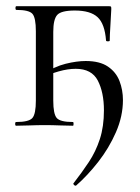

<svg xmlns="http://www.w3.org/2000/svg" viewBox="-20 -406 452 620"><path d="M32 0Q29 0 29 -6Q29 -12 32 -12Q73.4 -12 84.6 -25Q95.8 -38 95.8 -81V-305Q95.8 -349 84.6 -361.5Q73.4 -374 33 -374Q30 -374 30 -380Q30 -386 33 -386H331.2Q337.4 -386 338.4 -384.5Q339.4 -383 339.4 -377Q338.4 -351.8 336.4 -321.9Q334.4 -292 334.4 -275.2Q334.4 -272.4 328.5 -272.4Q322.6 -272.4 322.4 -275.2Q318.4 -329 295.2 -350.5Q272 -372 221.6 -372Q177.6 -372 164.8 -357.8Q152 -343.6 152 -303V-81Q152 -38 163.2 -25Q174.4 -12 215.6 -12Q217.6 -12 217.6 -6Q217.6 0 215.6 0Q196.2 0 172.7 -1Q149.2 -2 125.4 -2Q99.8 -2 75.7 -1Q51.6 0 32 0ZM226 193Q222.8 195 219 191.1Q215.2 187.2 218 185Q244.6 150.8 266.9 117.2Q289.2 83.6 302.4 43.2Q315.6 2.8 315.6 -49.8Q315.6 -107.6 295.9 -145.7Q276.2 -183.8 224.4 -183.8Q199 -183.8 169.3 -175.4Q139.6 -167 121.6 -156L116.8 -165.6Q156 -191.2 192 -200.1Q228 -209 256.8 -209Q302 -209 328.4 -191.1Q354.8 -173.2 365.9 -144.3Q377 -115.4 377 -83Q377 -30.6 354.4 21Q331.8 72.6 297.1 116.9Q262.4 161.2 226 193Z"/></svg>

Font: Cormorant Infant Light
Style: Regular
Weight: 300
Designer: Christian Thalmann (Catharsis Fonts)
Foundry: Catharsis Fonts
Version: Version 4.001